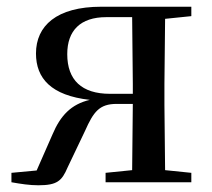

<svg xmlns="http://www.w3.org/2000/svg" viewBox="-20 -542 630 571"><path d="M294 0H549V-28L471 -36L469 -230V-292L471 -486L549 -494V-522H281C148 -522 87 -465 87 -383C87 -309 132 -258 247 -245C192 -232 160 -199 136 -142L89 -35L14 -28V0C42 5 68 9 94 9C150 9 164 -4 181 -44L233 -153C258 -209 275 -233 327 -233H375L373 -36L294 -28ZM375 -263H307C223 -263 180 -304 180 -381C180 -451 219 -491 296 -491H373L375 -292Z"/></svg>

Font: Noto Serif CJK SC Medium
Style: Regular
Weight: 500
Designer: Ryoko NISHIZUKA 西塚涼子 (kana & ideographs); Frank Grießhammer (Latin, Greek & Cyrillic); Wenlong ZHANG 张文龙 (bopomofo); San
Foundry: Adobe
Version: Version 2.001;hotconv 1.1.0;makeotfexe 2.6.0